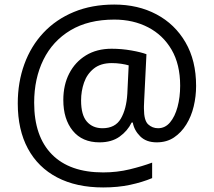

<svg xmlns="http://www.w3.org/2000/svg" viewBox="-20 -734 939 843"><path d="M841 -357Q841 -311 830.5 -267Q820 -223 798 -187.5Q776 -152 744 -130.5Q712 -109 668 -109Q622 -109 595.5 -135.5Q569 -162 563 -196H558Q540 -159 505 -134Q470 -109 417 -109Q341 -109 299.5 -160Q258 -211 258 -295Q258 -361 284 -411.5Q310 -462 357.5 -491Q405 -520 470 -520Q514 -520 556.5 -512.5Q599 -505 623 -496L613 -293Q612 -275 612 -267.5Q612 -260 612 -257Q612 -205 630.5 -188Q649 -171 674 -171Q705 -171 726.5 -196.5Q748 -222 759.5 -264.5Q771 -307 771 -358Q771 -451 733.5 -515.5Q696 -580 630.5 -614Q565 -648 482 -648Q368 -648 289.5 -601Q211 -554 170.5 -471.5Q130 -389 130 -283Q130 -135 208 -56Q286 23 433 23Q494 23 549.5 9.5Q605 -4 648 -20V48Q605 66 551.5 77.5Q498 89 433 89Q315 89 231 45Q147 1 102.5 -81.5Q58 -164 58 -280Q58 -373 87 -452.5Q116 -532 171 -590.5Q226 -649 304.5 -681.5Q383 -714 482 -714Q586 -714 667 -671Q748 -628 794.5 -548Q841 -468 841 -357ZM336 -293Q336 -229 361.5 -200Q387 -171 430 -171Q486 -171 510.5 -213Q535 -255 539 -322L545 -447Q532 -451 512 -454Q492 -457 471 -457Q422 -457 392 -433Q362 -409 349 -371.5Q336 -334 336 -293Z"/></svg>

Font: Noto Sans Old Sogdian
Style: Regular
Weight: 400
Designer: Monotype Design Team
Foundry: Monotype Imaging Inc.
Version: Version 2.002; ttfautohint (v1.8.4.7-5d5b)